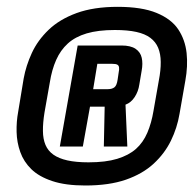

<svg xmlns="http://www.w3.org/2000/svg" viewBox="-20 -760 581 576"><path d="M236 -203.5Q307.5 -203.5 357.8 -221Q408 -238.5 441 -269Q474 -299.5 492.8 -338Q511.5 -376.5 518.5 -418L536 -518Q544 -561.5 539.8 -601Q535.5 -640.5 514.8 -671.8Q494 -703 449.8 -721.2Q405.5 -739.5 333 -739.5Q261 -739.5 209.8 -720.8Q158.5 -702 125.8 -670.5Q93 -639 75.5 -601Q58 -563 51 -524.5L34.5 -424.5Q29 -395 29.8 -364Q30.5 -333 40.8 -304Q51 -275 74 -252.5Q97 -230 136.8 -216.8Q176.5 -203.5 236 -203.5ZM245.5 -273Q208 -273 182.2 -278.8Q156.5 -284.5 140.2 -296Q124 -307.5 116.5 -325.2Q109 -343 108.8 -367.2Q108.5 -391.5 113.5 -422.5L129.5 -513Q135.5 -551 148.5 -580.2Q161.5 -609.5 183.5 -629.5Q205.5 -649.5 240 -659.8Q274.5 -670 324.5 -670Q363 -670 389 -664.2Q415 -658.5 431 -646.5Q447 -634.5 454.5 -616.5Q462 -598.5 462.2 -574Q462.5 -549.5 456.5 -518.5L440.5 -427.5Q434.5 -391 422 -361.8Q409.5 -332.5 387.8 -313.2Q366 -294 331.5 -283.5Q297 -273 245.5 -273ZM159.5 -320.5H228.5L250 -440H294L291.5 -320.5H362L356.5 -446Q373 -452 384 -468.8Q395 -485.5 398 -506.5L405 -548Q409 -569.5 405.2 -586.5Q401.5 -603.5 386.8 -613.5Q372 -623.5 344.5 -623.5H213ZM259.5 -492.5 272 -568.5H317Q327.5 -568.5 332 -566Q336.5 -563.5 337.2 -557.5Q338 -551.5 336 -542.5L333 -522Q330.5 -503.5 323.2 -498Q316 -492.5 303.5 -492.5Z"/></svg>

Font: Anybody Condensed
Style: Bold Italic
Weight: 700
Width: 3
Italic angle: -10°
Version: Version 1.113;gftools[0.9.25]